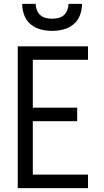

<svg xmlns="http://www.w3.org/2000/svg" viewBox="-20 -975 540 995"><path d="M72 0V-735H436V-665H150V-417H380V-347H150V-70H436V0ZM250 -815Q220 -815 191 -822.5Q162 -830 139 -849Q116 -868 105.5 -896.5Q95 -925 95 -955H165Q165 -939 171 -923Q177 -907 189 -896.5Q201 -886 217.5 -882Q234 -878 250 -878Q266 -878 282.5 -882Q299 -886 311 -896.5Q323 -907 329 -923Q335 -939 335 -955H405Q405 -925 394.5 -896.5Q384 -868 361 -849Q338 -830 309 -822.5Q280 -815 250 -815Z"/></svg>

Font: HulyMono
Style: Regular
Weight: 400
Monospace: yes
Designer: Belleve Invis
Foundry: Belleve Invis
Version: Version 33.2.5; ttfautohint (v1.8.4)